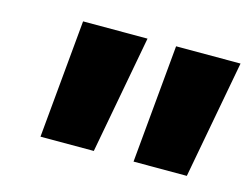

<svg xmlns="http://www.w3.org/2000/svg" viewBox="-54 -823 597 457"><g transform="rotate(15 244.5 -594.5)"><path d="M260 -740 205.7 -448.7H74.3L101.2 -740ZM489.2 -740 434.9 -448.7H303.6L330.4 -740Z"/></g></svg>

Font: Pathway Extreme 8pt Thin
Style: Italic
Weight: 100
Italic angle: -8°
Designer: Eduardo Rodriguez Tunni
Foundry: Eduardo Rodriguez Tunni
Version: Version 1.000